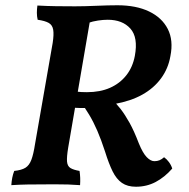

<svg xmlns="http://www.w3.org/2000/svg" viewBox="-20 -700 717 729"><path d="M426 -680Q497 -680 546 -656.5Q595 -633 617 -590Q639 -547 627 -487Q619 -440 591.5 -402.5Q564 -365 520 -340.5Q476 -316 414 -305L313 -290Q297 -290 283 -290Q269 -290 258 -291L266 -353Q279 -351 289.5 -350.5Q300 -350 310 -350Q360 -350 397.5 -366.5Q435 -383 459.5 -414Q484 -445 492 -488Q505 -558 475 -591.5Q445 -625 389 -625Q372 -625 352 -622Q332 -619 315 -613L326 -647L239 -140Q233 -104 234.5 -86.5Q236 -69 247.5 -62Q259 -55 282 -51Q284 -38 284.5 -24.5Q285 -11 284 3Q258 1 239 0.5Q220 0 201.5 0Q183 0 157 0Q116 0 85 0.5Q54 1 23 3Q24 -12 26.5 -25Q29 -38 34 -51Q62 -54 76.5 -63Q91 -72 99 -93Q107 -114 113 -153L180 -537Q185 -569 182 -587Q179 -605 165 -613Q151 -621 123 -625Q120 -638 120 -651.5Q120 -665 122 -679Q159 -677 192.5 -676.5Q226 -676 265 -676Q300 -676 345.5 -678Q391 -680 426 -680ZM400 -328Q422 -307 438.5 -285.5Q455 -264 472 -233.5Q489 -203 507 -156Q522 -119 537 -103.5Q552 -88 566 -88Q577 -88 585.5 -91.5Q594 -95 603 -103Q613 -96 621.5 -84.5Q630 -73 634 -60Q605 -27 571 -9Q537 9 496 9Q464 9 443 -5.5Q422 -20 407.5 -49.5Q393 -79 379 -124Q364 -170 349.5 -203.5Q335 -237 318.5 -264.5Q302 -292 282 -319Z"/></svg>

Font: Vollkorn SemiBold
Style: Italic
Weight: 600
Italic angle: -11°
Designer: Friedrich Althausen
Foundry: Friedrich Althausen
Version: Version 5.000